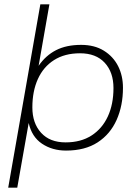

<svg xmlns="http://www.w3.org/2000/svg" viewBox="-20 -688 649 890"><path d="M18 182 167 -668H209L159 -383Q192 -431 240 -455.5Q288 -480 356 -480Q418 -480 461.5 -453Q505 -426 527.5 -381.5Q550 -337 550 -281Q550 -198 520.5 -132Q491 -66 432.5 -28Q374 10 286 10Q222 10 174.5 -22Q127 -54 113 -118L60 182ZM284 -28Q355 -28 404.5 -60Q454 -92 480 -148.5Q506 -205 506 -280Q506 -353 465.5 -397Q425 -441 351 -441Q280 -441 230.5 -409.5Q181 -378 155.5 -321.5Q130 -265 130 -190Q130 -117 170.5 -72.5Q211 -28 284 -28Z"/></svg>

Font: Gantari ExtraLight
Style: Italic
Weight: 250
Italic angle: -10°
Designer: Anugrah Pasau
Foundry: Lafontype
Version: Version 1.000